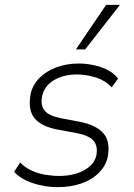

<svg xmlns="http://www.w3.org/2000/svg" viewBox="-20 -761 551 789"><path d="M216 8Q164 8 114.5 -8.5Q65 -25 38 -55L63 -93Q84 -72 110 -60Q136 -48 165.5 -43Q195 -38 223 -38Q283 -38 325 -61Q367 -84 376 -122Q383 -161 364.5 -182.5Q346 -204 296 -214L214 -229Q149 -242 121.5 -275.5Q94 -309 106 -376Q115 -413 142 -440.5Q169 -468 211 -484Q253 -500 304 -500Q333 -500 364.5 -493.5Q396 -487 423 -473Q450 -459 465 -438L439 -402Q412 -431 372.5 -443Q333 -455 296 -455Q241 -455 201.5 -431.5Q162 -408 153 -365Q146 -328 163 -307Q180 -286 226 -276L306 -261Q377 -247 406 -212Q435 -177 422 -113Q414 -79 386.5 -51Q359 -23 315.5 -7.5Q272 8 216 8ZM292 -558 416 -741H473L330 -558Z"/></svg>

Font: Nunito Sans 7pt SemiCondensed ExtraLight
Style: Italic
Weight: 250
Width: 4
Italic angle: -9°
Designer: Vernon Adams
Foundry: Vernon Adams
Version: Version 3.101;gftools[0.9.27]